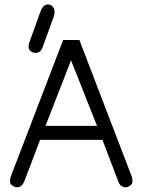

<svg xmlns="http://www.w3.org/2000/svg" viewBox="-20 -794 616 830"><path d="M187.5 -774.4Q200.2 -774.4 208 -765.1Q215.8 -755.9 215.8 -744.1Q215.8 -732.4 212.9 -723.6L165 -591.8Q156.2 -565.4 133.8 -565.4Q121.1 -565.4 112.3 -573.2Q103.5 -580.1 103.5 -591.8Q103.5 -603.5 107.4 -612.3L155.3 -745.1Q166 -774.4 187.5 -774.4ZM323.2 -621.1 549.8 -30.3Q552.7 -21.5 552.7 -9.8Q552.7 2 542 8.8Q531.2 15.6 522.5 15.6Q501 15.6 491.2 -9.8L422.9 -189.5H153.3L85 -9.8Q74.2 15.6 53.7 15.6Q44.9 15.6 34.2 8.8Q23.4 2 23.4 -9.8Q23.4 -21.5 26.4 -30.3L252.9 -621.1ZM399.4 -250 287.1 -533.2 176.8 -250Z"/></svg>

Font: Jura
Style: Medium
Weight: 500
Version: Version 2.6.1